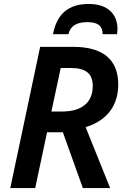

<svg xmlns="http://www.w3.org/2000/svg" viewBox="-20 -951 635 971"><path d="M248 -778H326C336 -820 367 -839 422 -839C477 -839 499 -819 499 -778H572C573 -786 574 -795 574 -806C574 -875 529 -931 429 -931C325 -931 267 -879 248 -778ZM32 0H158L218 -282H298L399 0H537L413 -308C518 -340 578 -414 578 -524C578 -654 495 -714 351 -714H183ZM293 -387H240L287 -607H338C413 -607 449 -580 449 -516C449 -434 396 -387 293 -387Z"/></svg>

Font: Noto Sans SemiBold
Style: Italic
Weight: 600
Italic angle: -12°
Designer: Monotype Design Team
Foundry: Monotype Imaging Inc.
Version: Version 2.013